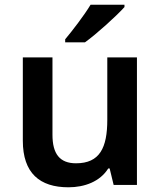

<svg xmlns="http://www.w3.org/2000/svg" viewBox="-20 -786 682 816"><path d="M509 -756V-766H365C338 -721 288 -656 257 -619V-606H341C390 -641 476 -719 509 -756ZM562 -542H436V-277C436 -158 404 -92 303 -92C234 -92 203 -132 203 -213V-542H77V-188C77 -50 149 10 271 10C339 10 405 -14 440 -70H446L463 0H562Z"/></svg>

Font: Noto Sans Bamum SemiBold
Style: Regular
Weight: 600
Designer: Monotype Design Team
Foundry: Monotype Imaging Inc.
Version: Version 2.002